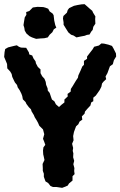

<svg xmlns="http://www.w3.org/2000/svg" viewBox="-24 -892 579 924"><path d="M248 8H231L219 3L208 -11L195 -19L187 -41V-56L182 -70V-82L181 -103L190 -122L186 -141L184 -149L183 -168L185 -183L194 -195L188 -212L183 -224L189 -246L183 -269L165 -287L159 -301L153 -312L143 -328L139 -338L128 -356L125 -366L115 -376L103 -392L99 -401L86 -414L83 -430L79 -441L71 -457L61 -472L58 -483L48 -495L43 -505L35 -522L32 -536L25 -548L11 -563L10 -584L6 -594L-4 -618L-2 -641L1 -656L15 -664L43 -671L57 -674L67 -667L77 -663L102 -662L115 -640L117 -630L131 -625L137 -611L147 -597L149 -587L158 -570L171 -558V-540L179 -525L190 -513L196 -498L198 -484L205 -467L206 -456L215 -445L222 -424L226 -413L238 -404L245 -390L260 -377L272 -388L286 -399V-413L302 -428L301 -440L316 -451L317 -464L326 -478L332 -488L341 -503L351 -518L353 -529L364 -553L372 -572L380 -580V-599L395 -609V-620L408 -637L422 -655L429 -667L452 -673L464 -683L477 -682L498 -677L515 -671L522 -659L534 -635L535 -620L524 -602L519 -583L505 -573L497 -551L493 -540L484 -524L487 -511L474 -499L467 -490L464 -475L456 -459L447 -446L437 -432L425 -422V-405L415 -399L411 -384L396 -368L385 -355L383 -345L370 -332L372 -316L359 -307L353 -294L342 -284L332 -257L328 -237L330 -217L323 -200L328 -180L326 -166L329 -154L328 -135L333 -118L329 -102L334 -83L333 -69L335 -54L325 -44V-23L308 -9L302 1L291 6L275 12ZM344 -712 330 -721 318 -725 305 -736 293 -755 282 -773V-784L279 -803L281 -815L298 -831L302 -844L309 -853L332 -864L350 -868L368 -871L383 -872L398 -859L408 -850L420 -840L424 -831L435 -813L434 -800L435 -778L425 -763L422 -748L415 -740L407 -726L394 -724L384 -720L363 -716ZM150 -705 130 -712 118 -718 103 -731 95 -745 93 -758 89 -771 91 -784 95 -808 103 -821 102 -834 117 -839 134 -856 156 -859 184 -858 195 -855 208 -850 215 -837 229 -827 234 -819 236 -802 237 -793 242 -771 247 -759 235 -751 228 -737 215 -725 206 -712 189 -708 171 -707Z"/></svg>

Font: Winky Rough SemiBold
Style: Regular
Weight: 600
Designer: Simon Atzbach
Foundry: typofactur
Version: Version 1.206; ttfautohint (v1.8.4.7-5d5b)